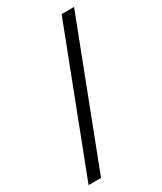

<svg xmlns="http://www.w3.org/2000/svg" viewBox="-191 -654 758 896"><g transform="rotate(-30 188.5 -206.0)"><path d="M10 171 300 -583H367L77 171Z"/></g></svg>

Font: Rokkitt SemiBold
Style: Regular
Weight: 400
Version: Version 3.103